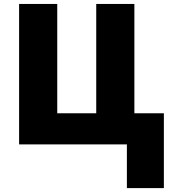

<svg xmlns="http://www.w3.org/2000/svg" viewBox="-20 -734 871 976"><path d="M663.1 -158.2H813V222.2H625V0H77.1V-713.9H271V-158.2H469.2V-713.9H663.1Z"/></svg>

Font: OpenSansExtrabold
Style: Regular
Weight: 800
Foundry: Ascender Corporation
Version: Version 1.10